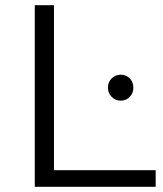

<svg xmlns="http://www.w3.org/2000/svg" viewBox="-20 -720 629 740"><path d="M114 0V-700H188V-64H580V0ZM445 -332Q425 -332 410.5 -346.5Q396 -361 396 -382Q396 -404 410.5 -418Q425 -432 445 -432Q466 -432 480 -418Q494 -404 494 -382Q494 -361 480 -346.5Q466 -332 445 -332Z"/></svg>

Font: MOST Montserrat
Style: Regular
Weight: 400
Designer: Julieta Ulanovsky
Foundry: Julieta Ulanovsky
Version: Version 8.000;March 11, 2024;FontCreator 15.0.0.2926 64-bit